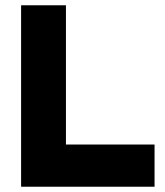

<svg xmlns="http://www.w3.org/2000/svg" viewBox="-20 -708 626 728"><path d="M60 -688H230V-160H566V0H60Z"/></svg>

Font: Roundo
Style: Bold
Weight: 700
Designer: Namrata Goyal (Gurmukhi), Shiva Nallaperumal (Latin)
Foundry: Indian Type Foundry
Version: Version 1.000;PS 1.0;hotconv 1.0.88;makeotf.lib2.5.647800